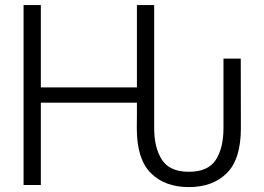

<svg xmlns="http://www.w3.org/2000/svg" viewBox="-20 -743 1062 771"><path d="M74.7 -722.7H144V-392.1H529.8V-722.7H599.1V-228.5Q599.1 -149.4 630.4 -101.3Q661.6 -53.2 738.3 -53.2Q815.4 -53.2 846.4 -100.8Q877.4 -148.4 877.4 -228.5V-507.8H946.8L947.3 -228.5Q947.3 -104 890.9 -47.9Q834.5 8.3 738.3 8.3Q642.1 8.3 585.7 -47.9Q529.3 -104 529.3 -228.5L529.8 -278.3V-330.6H144V0H74.7Z"/></svg>

Font: Giphurs Light
Style: Regular
Weight: 300
Version: Version 0.920; ttfautohint (v1.8.4.7-5d5b)